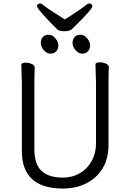

<svg xmlns="http://www.w3.org/2000/svg" viewBox="-20 -1068 750 1106"><path d="M376 -970Q449 -1017 481 -1043Q486 -1048 494 -1048Q502 -1048 507 -1043.5Q512 -1039 512 -1032Q512 -1014 394 -900Q388 -894 376 -891Q364 -888 350 -888Q323 -888 312 -897Q273 -934 233 -978.5Q193 -1023 193 -1032Q193 -1039 198 -1043.5Q203 -1048 211 -1048Q219 -1048 224 -1043Q248 -1022 325 -974L353 -956Q373 -969 376 -970ZM261 -868Q281 -868 298.5 -848Q316 -828 316 -806Q316 -785 303.5 -772Q291 -759 271 -759Q249 -759 232 -779Q215 -799 215 -820Q215 -842 227 -855Q239 -868 261 -868ZM398 -820Q398 -842 410 -855Q422 -868 444 -868Q464 -868 481.5 -848Q499 -828 499 -806Q499 -785 486.5 -772Q474 -759 454 -759Q432 -759 415 -779Q398 -799 398 -820ZM531 -658 530 -697Q530 -703 537 -706Q544 -709 555 -709Q573 -709 590 -701.5Q607 -694 607 -682Q607 -666 606 -654L605 -594V-230Q605 -156 572 -100Q539 -44 479.5 -13Q420 18 342 18Q106 18 106 -198V-586Q106 -613 104 -655L103 -695Q103 -701 110 -704Q117 -707 128 -707Q146 -707 163 -699.5Q180 -692 180 -680Q180 -662 179 -649L178 -584V-210Q178 -122 219 -83.5Q260 -45 342 -45Q397 -45 440.5 -70.5Q484 -96 508.5 -141Q533 -186 533 -242V-595Z"/></svg>

Font: LXGW WenKai
Style: Regular
Weight: 400
Designer: LXGW / Fontworks Inc.
Foundry: LXGW / Fontworks Inc.
Version: Version 1.520; June 14, 2025